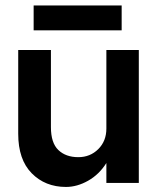

<svg xmlns="http://www.w3.org/2000/svg" viewBox="-20 -688 590 722"><path d="M106.5 -667.5H437.5V-574H106.5ZM171.5 -210Q171.5 -150.5 199.5 -123.8Q227.5 -97 274.5 -97Q319 -97 349.5 -127.2Q380 -157.5 380 -204.5V-500H502V0H380V-75Q353 -32 311.5 -8.5Q270 15 228 15Q150 15 99.2 -36.5Q48.5 -88 48.5 -185V-500H171.5Z"/></svg>

Font: Overused Grotesk SemiBold
Style: Regular
Weight: 610
Version: Version 0.004